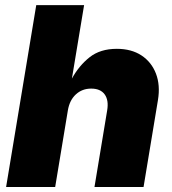

<svg xmlns="http://www.w3.org/2000/svg" viewBox="-20 -748 689 768"><path d="M251.5 -306.6 200.7 0H4.4L125 -727.5H316.4L267.6 -433.6Q295.9 -485.4 338.4 -519Q380.9 -552.7 447.3 -552.7Q505.4 -552.7 545.7 -526.4Q585.9 -500 603.8 -453.6Q621.6 -407.2 611.8 -347.7L554.2 0H357.9L408.7 -306.6Q415.5 -347.2 398.7 -370.4Q381.8 -393.6 344.7 -393.6Q308.6 -393.6 283.4 -370.4Q258.3 -347.2 251.5 -306.6Z"/></svg>

Font: Inter Black
Style: Italic
Weight: 900
Italic angle: -9.39999°
Designer: Rasmus Andersson
Foundry: rsms
Version: Version 4.000;git-a52131595